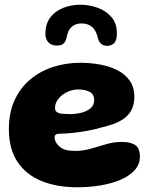

<svg xmlns="http://www.w3.org/2000/svg" viewBox="-20 -758 647 820"><path d="M309.9 41.8Q222.8 41.8 156.9 14.9Q91 -12 54.4 -67.2Q17.9 -122.4 17.9 -206.8Q17.9 -276.4 41.8 -329.1Q65.8 -381.9 107.9 -417.7Q150.1 -453.5 205.5 -471.7Q260.9 -489.9 323.6 -489.9Q366.2 -489.9 407.2 -482.4Q448.1 -475 481.3 -458.1Q514.5 -441.2 534.1 -413.4Q553.8 -385.6 553.8 -345.2Q553.8 -312.4 542.2 -289.8Q530.8 -267.2 510.6 -252.5Q490.4 -237.8 464.2 -228.4Q438 -219.1 408.6 -212.4Q387.4 -205.6 355.9 -199.9Q324.4 -194.1 293.1 -190.7Q261.8 -187.2 240.6 -187.2Q225.4 -187.2 219.2 -183.7Q213.1 -180.1 213.1 -170.8Q213.1 -162.9 217.2 -153.7Q221.4 -144.5 229.2 -136.8Q242.1 -122.9 260.1 -118.2Q278 -113.5 303.4 -113.5Q334.8 -113.5 367.6 -123.1Q400.5 -132.8 433.9 -142.3Q467.4 -151.9 501.1 -151.9Q535.9 -151.9 556.7 -139.1Q577.5 -126.2 577.5 -88.5Q577.5 -56.2 555.6 -31.8Q533.8 -7.2 496.2 9.1Q458.6 25.4 410.4 33.6Q362.2 41.8 309.9 41.8ZM281.8 -270.8Q304.9 -270.8 328 -276.7Q351.1 -282.6 366.7 -295.7Q382.2 -308.8 382.2 -329.8Q382.2 -355.6 362.8 -365.8Q343.4 -375.9 314 -375.9Q295.8 -375.9 278.1 -369.6Q260.4 -363.4 246.2 -352.4Q232 -341.4 223.5 -327.2Q215 -313 215 -297Q215 -285.4 222.3 -279.8Q229.6 -274.1 244.6 -272.4Q259.5 -270.8 281.8 -270.8ZM221 -563.4Q199.9 -563.4 186.9 -577.1Q173.9 -590.9 173.9 -613.1Q173.9 -655.9 194.8 -683.4Q215.8 -711 249.9 -724.4Q284.1 -737.8 323.2 -737.8Q361.4 -737.8 397.1 -724.8Q432.9 -711.9 456.1 -684.9Q479.2 -658 479.2 -615.8Q479.2 -584.9 467.1 -573.6Q455 -562.2 437.5 -562.2Q422.9 -562.2 412.6 -570.2Q402.4 -578.1 398 -595.6Q393 -617.4 383.5 -631.1Q374 -644.9 360 -651.4Q346 -657.9 326.6 -657.9Q303.6 -657.9 287 -644.1Q270.4 -630.2 265.6 -601.9Q262.5 -585.1 253.7 -574.2Q244.9 -563.4 221 -563.4Z"/></svg>

Font: Gluten Thin
Style: Regular
Weight: 100
Designer: Tyler Finck
Foundry: Etcetera Type Company
Version: Version 1.300